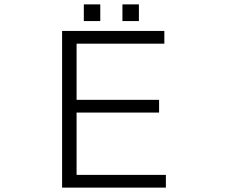

<svg xmlns="http://www.w3.org/2000/svg" viewBox="-20 -815 1040 875"><path d="M736 40H263V-674H729V-616H329V-360H705V-302H329V-18H736ZM437 -719H362V-795H437ZM613 -719H538V-795H613Z"/></svg>

Font: NanumGothicCoding
Style: Regular
Weight: 400
Monospace: yes
Designer: Kwon Bruce; Nicolas Noh; Sung-woo Choi; Go-un Cha; Soo-hyun Park;
Foundry: NHN Corporation
Version: Version 2.000;PS 1;hotconv 1.0.49;makeotf.lib2.0.14853